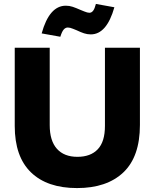

<svg xmlns="http://www.w3.org/2000/svg" viewBox="-20 -944 789 977"><path d="M372 13Q524 13 608 -67Q692 -147 692 -308V-701H514V-303Q514 -223 477.5 -184.5Q441 -146 374 -146Q306 -146 269.5 -187Q233 -228 233 -307V-701H55V-303Q55 -147 137.5 -67Q220 13 372 13ZM325 -804Q336 -804 351.5 -797.5Q367 -791 370 -790Q391 -780 407.5 -774.5Q424 -769 442 -769Q523 -769 562 -907L468 -924Q462 -900 454 -889.5Q446 -879 435 -879Q425 -879 409.5 -885.5Q394 -892 391 -893Q366 -904 349.5 -909.5Q333 -915 315 -915Q231 -915 192 -774L287 -757Q295 -783 304 -793.5Q313 -804 325 -804Z"/></svg>

Font: Geom ExtraBold
Style: Bold
Weight: 800
Version: Version 1.102